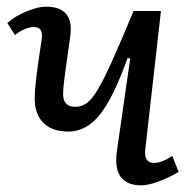

<svg xmlns="http://www.w3.org/2000/svg" viewBox="-20 -541 576 575"><path d="M2 -472Q24 -492 58.5 -506.5Q93 -521 118 -521Q192 -521 192 -453Q192 -443 188.5 -418Q185 -393 180.5 -362Q176 -331 172.5 -303Q169 -275 169 -259Q169 -221 206 -221Q224 -221 239.5 -232Q255 -243 273 -273Q291 -303 316.5 -360Q342 -417 380 -508H462L415 -93Q411 -53 441 -53Q464 -53 496 -74L515 -26Q482 -7 452.5 3.5Q423 14 403 14Q316 14 330 -88L370 -366L362 -367Q319 -247 278.5 -197Q238 -147 185 -147Q136 -147 110 -173Q84 -199 84 -246Q84 -272 89 -312.5Q94 -353 104 -417Q108 -440 102.5 -450Q97 -460 81 -460Q69 -460 53.5 -453.5Q38 -447 25 -436Z"/></svg>

Font: Literata 12pt
Style: Italic
Weight: 400
Italic angle: -2°
Designer: Latin by Veronika Burian and Jose Scaglione. Greek by Irene Vlachou. Cyrillic by Vera Evstafieva
Foundry: TypeTogether
Version: Version 3.002